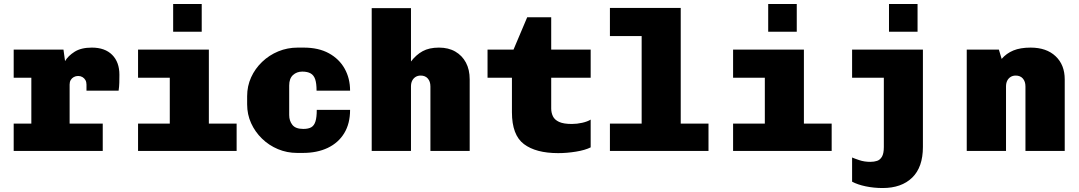

<svg xmlns="http://www.w3.org/2000/svg" viewBox="-20 -761 5440 968"><path d="M138 0V-369H49V-511H300L308 -453Q323 -479 356 -500Q389 -521 443 -521Q509 -521 545.5 -484.5Q582 -448 582 -384Q582 -364 581.5 -344Q581 -324 578 -304H416V-335Q416 -348 410.5 -357.5Q405 -367 395.5 -372.5Q386 -378 374 -378Q362 -378 352 -372.5Q342 -367 336.5 -357.5Q331 -348 331 -335V0ZM49 0V-138H498V0Z M836 0V-369H676V-511H1033V0ZM676 0V-138H1173V0ZM853 -601V-741H997V-601Z M1478 10Q1427 10 1381.5 -9Q1336 -28 1301 -62Q1266 -96 1246 -140Q1226 -184 1226 -235V-276Q1226 -327 1246 -371Q1266 -415 1301.5 -449Q1337 -483 1383 -502Q1429 -521 1481 -521H1511Q1586 -521 1638 -492.5Q1690 -464 1717.5 -415Q1745 -366 1745 -304H1576Q1576 -341 1569 -361.5Q1562 -382 1546 -391Q1530 -400 1504 -400Q1476 -400 1457 -382.5Q1438 -365 1438 -330V-181Q1438 -152 1454 -131.5Q1470 -111 1509 -111Q1535 -111 1549.5 -119.5Q1564 -128 1570.5 -149Q1577 -170 1577 -207H1745Q1745 -138 1715.5 -89.5Q1686 -41 1632.5 -15.5Q1579 10 1507 10Z M1854 0V-720H2052V-451Q2078 -485 2111 -503Q2144 -521 2193 -521Q2241 -521 2275.5 -501Q2310 -481 2329 -445.5Q2348 -410 2348 -361V0H2150V-325Q2150 -350 2137 -365Q2124 -380 2101 -380Q2086 -380 2075 -373Q2064 -366 2058 -354Q2052 -342 2052 -325V0Z M2794 11Q2682 11 2621.5 -34.5Q2561 -80 2561 -195V-369H2438V-511H2569L2638 -674H2759V-511H2958V-369H2759V-214Q2759 -193 2767.5 -175Q2776 -157 2798.5 -146.5Q2821 -136 2863 -136Q2889 -136 2915.5 -142Q2942 -148 2958 -158V-18Q2930 -4 2884 3.5Q2838 11 2794 11Z M3215 0V-579H3055V-721H3412V0ZM3055 0V-138H3552V0Z M3836 0V-369H3676V-511H4033V0ZM3676 0V-138H4173V0ZM3853 -601V-741H3997V-601Z M4430 187Q4386 187 4345 178.5Q4304 170 4276 155V33Q4287 38 4312.5 46.5Q4338 55 4368 55Q4387 55 4402 50Q4417 45 4426.5 29Q4436 13 4436 -20V-369H4276V-511H4633V-20Q4633 82 4579 134.5Q4525 187 4430 187ZM4462 -601V-741H4606V-601Z M4854 0V-511H5016L5030 -464Q5054 -492 5089 -506.5Q5124 -521 5176 -521Q5256 -521 5302 -477.5Q5348 -434 5348 -361V0H5150V-325Q5150 -350 5137 -365Q5124 -380 5101 -380Q5086 -380 5075 -373Q5064 -366 5058 -354Q5052 -342 5052 -325V0Z"/></svg>

Font: Chivo Mono Black
Style: Regular
Weight: 900
Designer: Hector Gatti
Foundry: Omnibus-Type
Version: Version 1.008